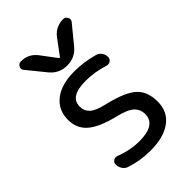

<svg xmlns="http://www.w3.org/2000/svg" viewBox="-227 -872 954 954"><g transform="rotate(-45 249.5 -395.0)"><path d="M244.1 -83Q359.4 -83 359.4 -158.2Q359.4 -191.4 336.4 -213.4Q313.5 -235.4 248 -251Q152.3 -274.4 109.9 -311.5Q67.4 -348.6 67.4 -409.2Q67.4 -477.5 118.2 -517.6Q168.9 -557.6 259.8 -557.6Q325.2 -557.6 392.6 -539.1Q409.2 -535.2 419.4 -521Q429.7 -506.8 429.7 -490.2Q429.7 -475.6 418.5 -467.8Q407.2 -460 393.6 -463.9Q328.1 -484.4 269.5 -484.4Q267.6 -484.4 265.6 -484.4Q155.3 -484.4 155.3 -415Q155.3 -383.8 176.8 -363.8Q198.2 -343.8 258.8 -330.1Q365.2 -304.7 406.2 -267.1Q447.3 -229.5 447.3 -158.2Q447.3 -87.9 395 -49.3Q342.8 -10.7 250 -10.7Q178.7 -10.7 114.3 -32.2Q97.7 -37.1 87.9 -52.2Q78.1 -67.4 78.1 -85Q78.1 -98.6 89.8 -106Q101.6 -113.3 114.3 -108.4Q180.7 -83 244.1 -83ZM252 -659.2Q255.9 -653.3 260.7 -659.2L319.3 -738.3Q351.6 -780.3 404.3 -780.3Q419.9 -780.3 426.8 -765.6Q429.7 -759.8 429.7 -754.9Q429.7 -746.1 423.8 -739.3L347.7 -646.5Q312.5 -602.5 256.3 -602.5Q200.2 -602.5 165 -645.5L88.9 -739.3Q82 -746.1 82 -754.9Q82 -759.8 85 -765.6Q91.8 -780.3 107.4 -780.3Q161.1 -780.3 193.4 -737.3Z"/></g></svg>

Font: Gen Jyuu Gothic Regular
Style: Regular
Weight: 400
Designer: [Source Han Sans]
Ryoko NISHIZUKA  (kana & ideographs); Paul D. Hunt (Latin, Greek & Cyrillic); Wenlong ZHANG  (bopomofo
Version: Version 1.002.20150607